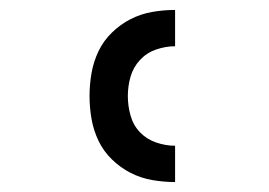

<svg xmlns="http://www.w3.org/2000/svg" viewBox="-20 -800 540 386"><path d="M332 -434Q309 -434 286 -438Q263 -442 242.5 -452.5Q222 -463 205 -479.5Q188 -496 178 -517Q168 -538 164 -561Q160 -584 160 -607Q160 -630 164 -653Q168 -676 178 -697Q188 -718 205 -734.5Q222 -751 242.5 -761.5Q263 -772 286 -776Q309 -780 332 -780V-707Q313 -707 294 -700.5Q275 -694 261.5 -679.5Q248 -665 242.5 -646Q237 -627 237 -607Q237 -587 242.5 -567.5Q248 -548 261.5 -534Q275 -520 294 -513.5Q313 -507 332 -507Z"/></svg>

Font: Iosevka Medium
Style: Regular
Weight: 500
Monospace: yes
Designer: Belleve Invis
Foundry: Belleve Invis
Version: Version 32.5.0; ttfautohint (v1.8.4)